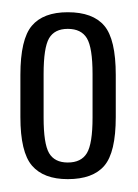

<svg xmlns="http://www.w3.org/2000/svg" viewBox="-20 -700 220 306"><path d="M88 -414.5Q128 -414.5 146.2 -435.8Q164.5 -457 164.5 -513.5V-580.5Q164.5 -637.5 146.2 -659Q128 -680.5 88 -680.5Q49 -680.5 30.8 -659Q12.5 -637.5 12.5 -580.5V-513.5Q12.5 -457.5 31 -436Q49.5 -414.5 88 -414.5ZM88 -441Q67 -441 58.2 -456Q49.5 -471 49.5 -512.5V-582Q49.5 -624 58.2 -639Q67 -654 88 -654Q109.5 -654 118.5 -639Q127.5 -624 127.5 -582V-512.5Q127.5 -471 118.5 -456Q109.5 -441 88 -441Z"/></svg>

Font: Anybody ExtraCondensed Light
Style: Regular
Weight: 300
Width: 2
Version: Version 1.113;gftools[0.9.25]